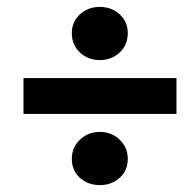

<svg xmlns="http://www.w3.org/2000/svg" viewBox="-20 -608 554 556"><path d="M48 -278V-382H491V-278ZM269 -72Q235 -72 211.5 -93Q188 -114 188 -148Q188 -181 211.5 -203.5Q235 -226 269 -226Q303 -226 326.5 -203.5Q350 -181 350 -148Q350 -114 326.5 -93Q303 -72 269 -72ZM269 -434Q235 -434 211.5 -456Q188 -478 188 -512Q188 -545 211.5 -566.5Q235 -588 269 -588Q303 -588 326.5 -566.5Q350 -545 350 -512Q350 -478 326.5 -456Q303 -434 269 -434Z"/></svg>

Font: Source Sans 3 ExtraBold
Style: Italic
Weight: 800
Italic angle: -11°
Version: Version 3.052;hotconv 1.1.0;makeotfexe 2.6.0